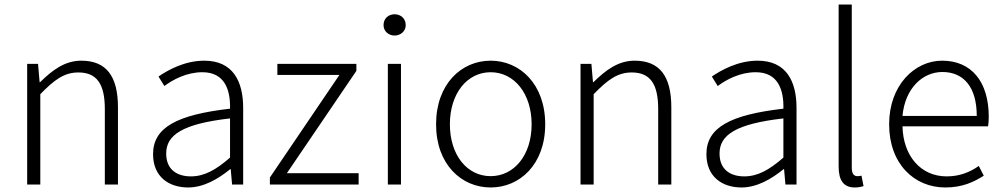

<svg xmlns="http://www.w3.org/2000/svg" viewBox="-20 -815 4429 848"><path d="M100 0H158V-399C220 -463 264 -495 326 -495C408 -495 443 -444 443 -333V0H501V-341C501 -478 450 -547 339 -547C266 -547 211 -505 157 -452H155L148 -533H100Z M811 13C879 13 943 -24 997 -68H999L1005 0H1054V-338C1054 -456 1009 -547 882 -547C795 -547 721 -505 680 -477L706 -435C743 -463 804 -496 874 -496C975 -496 998 -414 996 -335C761 -308 656 -252 656 -134C656 -35 725 13 811 13ZM823 -36C764 -36 714 -64 714 -137C714 -219 786 -268 996 -292V-119C933 -64 882 -36 823 -36Z M1172 0H1564V-50H1247L1554 -502V-533H1205V-484H1479L1172 -31Z M1693 0H1751V-533H1693ZM1723 -658C1749 -658 1772 -677 1772 -704C1772 -734 1749 -752 1723 -752C1696 -752 1674 -734 1674 -704C1674 -677 1696 -658 1723 -658Z M2147 13C2276 13 2388 -89 2388 -266C2388 -444 2276 -547 2147 -547C2018 -547 1906 -444 1906 -266C1906 -89 2018 13 2147 13ZM2147 -37C2043 -37 1967 -130 1967 -266C1967 -402 2043 -496 2147 -496C2251 -496 2328 -402 2328 -266C2328 -130 2251 -37 2147 -37Z M2544 0H2602V-399C2664 -463 2708 -495 2770 -495C2852 -495 2887 -444 2887 -333V0H2945V-341C2945 -478 2894 -547 2783 -547C2710 -547 2655 -505 2601 -452H2599L2592 -533H2544Z M3255 13C3323 13 3387 -24 3441 -68H3443L3449 0H3498V-338C3498 -456 3453 -547 3326 -547C3239 -547 3165 -505 3124 -477L3150 -435C3187 -463 3248 -496 3318 -496C3419 -496 3442 -414 3440 -335C3205 -308 3100 -252 3100 -134C3100 -35 3169 13 3255 13ZM3267 -36C3208 -36 3158 -64 3158 -137C3158 -219 3230 -268 3440 -292V-119C3377 -64 3326 -36 3267 -36Z M3755 13C3774 13 3784 10 3794 7L3785 -39C3774 -37 3770 -37 3766 -37C3752 -37 3742 -48 3742 -73V-795H3684V-79C3684 -17 3707 13 3755 13Z M4155 13C4232 13 4282 -12 4325 -39L4303 -82C4263 -54 4218 -36 4161 -36C4046 -36 3969 -127 3966 -257H4344C4346 -270 4347 -284 4347 -299C4347 -455 4270 -547 4141 -547C4020 -547 3907 -439 3907 -266C3907 -91 4018 13 4155 13ZM3966 -303C3977 -425 4055 -497 4142 -497C4235 -497 4294 -432 4294 -303Z"/></svg>

Font: Source Han Sans SC Light
Style: Regular
Weight: 300
Designer: Ryoko NISHIZUKA (kana & ideographs); Paul D. Hunt (Latin, Greek & Cyrillic); Wenlong ZHANG (bopomofo); Sandoll Communica
Foundry: Adobe Systems Incorporated
Version: Version 1.004;PS 1.004;hotconv 1.0.82;makeotf.lib2.5.63406